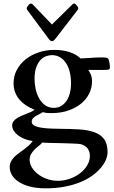

<svg xmlns="http://www.w3.org/2000/svg" viewBox="-20 -739 638 1072"><path d="M284.2 -460.4Q331.1 -460.4 368.2 -448.2Q405.3 -436 430.2 -412.6Q460.9 -413.6 489 -416Q517.1 -418.5 549.3 -418.5Q560.5 -418.5 567.6 -417.7Q574.7 -417 578.6 -415.3Q582.5 -413.6 584.5 -410.9Q586.4 -408.2 587.4 -404.3Q590.8 -392.1 592.3 -382.3Q593.8 -372.6 593.8 -362.3Q593.8 -354 587.6 -351.3Q581.5 -348.6 563 -348.6H473.6Q480.5 -337.4 487.1 -322.3Q493.7 -307.1 493.7 -283.7Q493.7 -250 478.5 -218Q463.4 -186 434.1 -161.6Q404.8 -137.2 362.5 -122.3Q320.3 -107.4 266.1 -107.4Q249.5 -107.4 239.3 -108.6Q229 -109.9 217.8 -112.8Q210.9 -106.9 200.7 -102.3Q190.4 -97.7 180.7 -91.8Q170.9 -85.9 164.1 -78.4Q157.2 -70.8 157.2 -59.1Q157.2 -38.6 193.1 -29.5Q229 -20.5 309.1 -20Q370.1 -19.5 420.2 -16.6Q470.2 -13.7 505.9 -1.2Q541.5 11.2 561 37.4Q580.6 63.5 580.6 110.4Q580.6 129.9 571.3 152.6Q562 175.3 543.2 197.8Q524.4 220.2 496.1 241Q467.8 261.7 429.4 277.6Q391.1 293.5 342.8 303Q294.4 312.5 236.3 312.5Q185.1 312.5 147 302.5Q108.9 292.5 84 275.9Q59.1 259.3 46.6 238Q34.2 216.8 34.2 194.3Q34.2 177.2 41 163.6Q47.9 149.9 59.1 138.4Q70.3 127 84.2 116.9Q98.1 106.9 112.3 96.4Q126.5 85.9 139.6 74.5Q152.8 63 162.6 48.3Q136.7 44.9 115.5 36.1Q94.2 27.3 79.3 15.6Q64.5 3.9 56.2 -10Q47.9 -23.9 47.9 -38.1Q47.9 -51.3 54.9 -61Q62 -70.8 73.5 -78.4Q85 -85.9 99.6 -92.3Q114.3 -98.6 129.9 -104.5Q139.6 -108.4 150.6 -113Q161.6 -117.7 173.3 -126Q115.2 -149.4 85.4 -187Q55.7 -224.6 55.7 -273.9Q55.7 -313 73.2 -347.2Q90.8 -381.3 121.6 -406.5Q152.3 -431.6 194.1 -446Q235.8 -460.4 284.2 -460.4ZM145.5 154.3Q145.5 174.8 158 195.6Q170.4 216.3 191.7 232.9Q212.9 249.5 241.7 260Q270.5 270.5 303.2 270.5Q337.4 270.5 369.6 259Q401.9 247.6 426.8 228.5Q451.7 209.5 466.8 184.3Q481.9 159.2 481.9 131.8Q481.9 115.7 476.8 103.5Q471.7 91.3 462.9 83Q454.1 74.7 442.4 69.8Q430.7 64.9 418 64Q407.7 63 383.8 62.3Q359.9 61.5 330.1 60.5Q312 60.1 294.4 59.8Q276.9 59.6 262 59.1Q247.1 58.6 235.1 58.1Q223.1 57.6 216.3 56.6Q207 67.4 194.8 76.9Q182.6 86.4 171.6 97.4Q160.6 108.4 153.1 122.1Q145.5 135.7 145.5 154.3ZM376.5 -272.9Q376.5 -310.5 368.7 -340.1Q360.8 -369.6 346.4 -389.9Q332 -410.2 312.5 -420.7Q293 -431.2 269.5 -431.2Q255.4 -431.2 238.5 -425.5Q221.7 -419.9 207 -405Q192.4 -390.1 182.6 -364.3Q172.9 -338.4 172.9 -297.9Q172.9 -272 178.7 -243.7Q184.6 -215.3 197.5 -191.4Q210.4 -167.5 231 -152.1Q251.5 -136.7 280.8 -136.7Q302.7 -136.7 320.3 -146.7Q337.9 -156.7 350.3 -174.6Q362.8 -192.4 369.6 -217.5Q376.5 -242.7 376.5 -272.9ZM384.3 -714.4Q386.7 -716.8 389.6 -718Q392.6 -719.2 395 -719.2Q397.5 -719.2 401.1 -716.1Q404.8 -712.9 408.4 -708.5Q412.1 -704.1 414.6 -700Q417 -695.8 417 -693.8Q417 -688 411.6 -681.2L290.5 -523.9Q286.6 -518.6 281.2 -513.9Q275.9 -509.3 270 -509.3Q265.6 -509.3 261 -512.5Q256.3 -515.6 253.9 -519.5L134.3 -680.7Q131.3 -684.6 130.1 -687Q128.9 -689.5 128.9 -693.8Q128.9 -695.8 131.3 -700Q133.8 -704.1 137.5 -708.5Q141.1 -712.9 144.8 -716.1Q148.4 -719.2 150.9 -719.2Q152.8 -719.2 156.5 -718Q160.2 -716.8 162.6 -714.4L270 -602.1Z"/></svg>

Font: Cardo
Style: Bold
Weight: 700
Designer: David J. Perry
Foundry: David J. Perry
Version: Version 1.0011